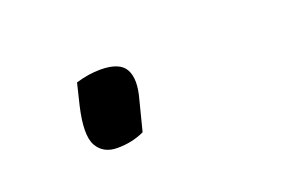

<svg xmlns="http://www.w3.org/2000/svg" viewBox="-35 -193 420 280"><g transform="rotate(-20 175.0 -53.0)"><path d="M155 -4Q136 5 113 5Q91 5 81.5 -12Q72 -29 82 -72L90 -105Q110 -111 128 -111Q158 -111 166.5 -95.5Q175 -80 167 -51Z"/></g></svg>

Font: Recursive Sn Csl St Lt
Style: Italic
Weight: 300
Italic angle: -15°
Version: Version 1.079;hotconv 1.0.112;makeotfexe 2.5.65598; ttfautoh